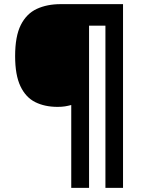

<svg xmlns="http://www.w3.org/2000/svg" viewBox="-20 -780 689 927"><path d="M574 127H489V-656H410V127H324V-273Q309 -269 294 -266.5Q279 -264 258 -264Q196 -264 150 -287Q104 -310 78.5 -364Q53 -418 53 -509Q53 -605 80.5 -659.5Q108 -714 157.5 -737Q207 -760 273 -760H574Z"/></svg>

Font: Noto Sans Tamil ExtraBold
Style: Regular
Weight: 800
Designer: Jelle Bosma - Monotype Design Team
Foundry: Monotype Imaging Inc.
Version: Version 2.004; ttfautohint (v1.8.4.7-5d5b)